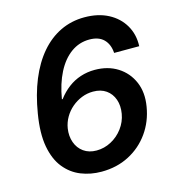

<svg xmlns="http://www.w3.org/2000/svg" viewBox="-111 -831 852 935"><g transform="rotate(-15 315.5 -364.0)"><path d="M286.6 10.3Q231.4 10.3 183.3 -9Q135.3 -28.3 101.6 -70.1Q67.9 -111.8 55.4 -179.2Q43 -246.6 59.1 -343.3Q74.2 -436 104.2 -509Q134.3 -582 178 -633.1Q221.7 -684.1 277.3 -710.9Q333 -737.8 398.9 -737.8Q467.8 -737.8 518.6 -711.2Q569.3 -684.6 596.4 -638.2Q623.5 -591.8 621.1 -532.7H494.6Q491.7 -576.7 466.6 -601.8Q441.4 -627 394.5 -627Q342.8 -627 301.3 -596.9Q259.8 -566.9 231.4 -511.5Q203.1 -456.1 190.4 -380.4H194.3Q217.8 -411.6 246.6 -433.3Q275.4 -455.1 309.6 -466.3Q343.8 -477.5 381.3 -477.5Q447.3 -477.5 496.1 -446.8Q544.9 -416 568.1 -362.3Q591.3 -308.6 579.6 -239.3Q567.9 -167 527.8 -110.6Q487.8 -54.2 426 -22Q364.3 10.3 286.6 10.3ZM289.6 -95.7Q328.6 -95.7 363.5 -114.3Q398.4 -132.8 422.6 -165Q446.8 -197.3 453.6 -236.8Q460.4 -276.4 449.2 -308.3Q438 -340.3 411.6 -358.9Q385.3 -377.4 346.2 -377.4Q316.4 -377.4 288.8 -366.5Q261.2 -355.5 238.5 -336.2Q215.8 -316.9 200.9 -291.3Q186 -265.6 181.2 -236.3Q175.3 -198.2 186.8 -166Q198.2 -133.8 224.9 -114.7Q251.5 -95.7 289.6 -95.7Z"/></g></svg>

Font: Inter 18pt SemiBold
Style: Italic
Weight: 600
Italic angle: -9.3988°
Designer: Rasmus Andersson
Foundry: rsms
Version: Version 4.001;git-66647c0bb